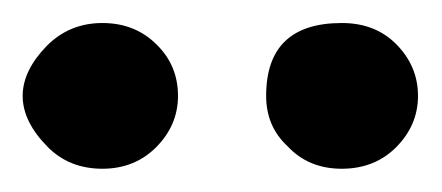

<svg xmlns="http://www.w3.org/2000/svg" viewBox="-25 -705 382 166"><path d="M270.5 -559.1Q241.7 -559.1 223.6 -578.6Q205.1 -595.7 205.1 -622.1Q205.1 -685.1 270.5 -685.1Q299.3 -685.1 317.4 -667Q336.4 -647.9 336.4 -622.1Q336.4 -596.7 317.4 -577.6Q298.8 -559.1 270.5 -559.1ZM63.5 -559.1Q35.2 -559.1 16.6 -577.6Q-5.4 -599.6 -5.4 -622.1Q-5.4 -644 15.6 -665.5Q35.2 -685.1 63.5 -685.1Q91.8 -685.1 110.4 -666.5Q128.9 -648.4 128.9 -622.1Q128.9 -596.7 109.9 -577.6Q91.3 -559.1 63.5 -559.1Z"/></svg>

Font: Caudex
Style: Bold
Weight: 700
Version: Version 1.01